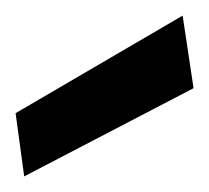

<svg xmlns="http://www.w3.org/2000/svg" viewBox="-20 -773 268 246"><path d="M11 -547 0 -628 214 -753 228 -660Z"/></svg>

Font: AWOL-DM SemiBold
Style: Regular
Weight: 600
Designer: Colophon Foundry, Jonny Pinhorn, Mikhail Sharanda
Foundry: Colophon Foundry
Version: Version 1.000;Glyphs 3.2.3 (3260)